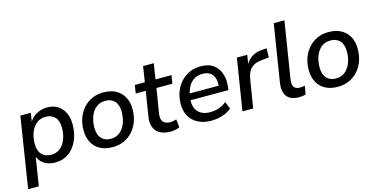

<svg xmlns="http://www.w3.org/2000/svg" viewBox="-83 -1140 3453 1755"><g transform="rotate(-15 1643.5 -262.5)"><path d="M4 180 109 -488H208L193 -389H184Q202 -423 228.5 -447Q255 -471 289.5 -484Q324 -497 364 -497Q421 -497 462.5 -471.5Q504 -446 527 -399Q550 -352 550 -287Q550 -206 521 -138.5Q492 -71 437.5 -31Q383 9 306 9Q248 9 203.5 -19Q159 -47 142 -104H150L105 180ZM290 -69Q341 -69 376 -98Q411 -127 429.5 -175.5Q448 -224 448 -283Q448 -349 416 -383.5Q384 -418 328 -418Q278 -418 242.5 -389.5Q207 -361 188 -312.5Q169 -264 169 -204Q169 -139 201 -104Q233 -69 290 -69Z M852 9Q783 9 734 -17Q685 -43 658.5 -92Q632 -141 632 -208Q632 -272 651.5 -324.5Q671 -377 706.5 -416Q742 -455 790 -476Q838 -497 895 -497Q964 -497 1013 -470.5Q1062 -444 1088.5 -395.5Q1115 -347 1115 -280Q1115 -216 1095.5 -163Q1076 -110 1040.5 -71.5Q1005 -33 957 -12Q909 9 852 9ZM854 -69Q906 -69 941 -98Q976 -127 994.5 -175.5Q1013 -224 1013 -283Q1013 -349 981 -383.5Q949 -418 893 -418Q842 -418 806.5 -389.5Q771 -361 752.5 -312.5Q734 -264 734 -204Q734 -139 766 -104Q798 -69 854 -69Z M1398 9Q1338 9 1298.5 -14Q1259 -37 1243.5 -78Q1228 -119 1237 -174L1275 -410H1180L1192 -488H1287L1310 -635H1411L1388 -488H1539L1527 -410H1376L1339 -182Q1330 -125 1351.5 -100Q1373 -75 1419 -75Q1436 -75 1450.5 -78.5Q1465 -82 1477 -86L1485 -9Q1470 -1 1445.5 4Q1421 9 1398 9Z M1786 9Q1714 9 1661.5 -17.5Q1609 -44 1580.5 -93Q1552 -142 1552 -209Q1552 -289 1585 -354Q1618 -419 1677.5 -458Q1737 -497 1816 -497Q1894 -497 1939.5 -461.5Q1985 -426 2002 -368.5Q2019 -311 2010 -245L2007 -221H1632L1640 -283H1947L1929 -269Q1936 -313 1926.5 -348Q1917 -383 1890 -404.5Q1863 -426 1815 -426Q1766 -426 1732.5 -403.5Q1699 -381 1680.5 -346Q1662 -311 1655 -272L1651 -245Q1642 -191 1656.5 -152Q1671 -113 1706 -91Q1741 -69 1793 -69Q1838 -69 1877.5 -82Q1917 -95 1949 -123L1977 -55Q1943 -24 1891.5 -7.5Q1840 9 1786 9Z M2080 0 2158 -488H2256L2238 -371H2227Q2246 -425 2290 -459Q2334 -493 2402 -497L2442 -500L2441 -414L2374 -407Q2325 -403 2294 -385Q2263 -367 2247 -336Q2231 -305 2224 -262L2182 0Z M2614 9Q2535 9 2500.5 -35.5Q2466 -80 2479 -166L2565 -705H2666L2580 -167Q2576 -135 2581 -114.5Q2586 -94 2602.5 -84Q2619 -74 2646 -74Q2657 -74 2668.5 -75.5Q2680 -77 2692 -79L2677 1Q2663 5 2646.5 7Q2630 9 2614 9Z M2983 9Q2914 9 2865 -17Q2816 -43 2789.5 -92Q2763 -141 2763 -208Q2763 -272 2782.5 -324.5Q2802 -377 2837.5 -416Q2873 -455 2921 -476Q2969 -497 3026 -497Q3095 -497 3144 -470.5Q3193 -444 3219.5 -395.5Q3246 -347 3246 -280Q3246 -216 3226.5 -163Q3207 -110 3171.5 -71.5Q3136 -33 3088 -12Q3040 9 2983 9ZM2985 -69Q3037 -69 3072 -98Q3107 -127 3125.5 -175.5Q3144 -224 3144 -283Q3144 -349 3112 -383.5Q3080 -418 3024 -418Q2973 -418 2937.5 -389.5Q2902 -361 2883.5 -312.5Q2865 -264 2865 -204Q2865 -139 2897 -104Q2929 -69 2985 -69Z"/></g></svg>

Font: Nunito Sans 12pt ExtraLight 12pt SemiBold
Style: Italic
Weight: 600
Italic angle: -9°
Version: Version 3.101;gftools[0.9.27]